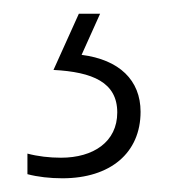

<svg xmlns="http://www.w3.org/2000/svg" viewBox="-20 -20 254 280"><path d="M185 143C185 97 154 67 99 60L126 0H95L58 82C115 85 151 100 151 144C151 187 116 210 69 210C52 210 35 208 20 204V234C35 238 53 240 71 240C141 240 185 203 185 143Z"/></svg>

Font: Noto Sans Arabic UI Cn XLt
Style: Regular
Weight: 200
Width: 3
Designer: Monotype Design Team, Nadine Chahine and Nizar Qandah
Foundry: Monotype Imaging Inc.
Version: Version 2.010